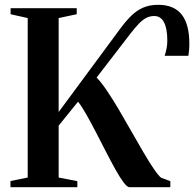

<svg xmlns="http://www.w3.org/2000/svg" viewBox="-20 -777 806 797"><path d="M23.5 0V-25.5L95 -40V-702L24 -718V-743H298.5V-718L223.5 -702V-312L481 -660.5Q502.5 -689.5 524.5 -711.2Q546.5 -733 573.5 -745Q600.5 -757 637 -757Q670.5 -757 694.8 -746.5Q719 -736 734.8 -715.8Q750.5 -695.5 758.2 -665.2Q766 -635 766 -596Q766 -580.5 764.8 -568Q763.5 -555.5 762 -545.5H663.5Q668 -559.5 671.2 -574.8Q674.5 -590 674.5 -609Q674.5 -658.5 660.8 -684.5Q647 -710.5 620.5 -710.5Q603 -710.5 588.2 -703.2Q573.5 -696 557.5 -679.8Q541.5 -663.5 519.5 -635L381 -455Q400.5 -435.5 424.2 -400.2Q448 -365 473.8 -321.2Q499.5 -277.5 525.2 -232Q551 -186.5 574.8 -146Q598.5 -105.5 617.8 -77Q637 -48.5 649 -39L687 -25V0H517Q508 0 492.8 -20.2Q477.5 -40.5 459 -73.8Q440.5 -107 420 -147Q399.5 -187 378.8 -227Q358 -267 339 -300.8Q320 -334.5 304 -355L223.5 -255.5V-40L301 -25V0Z"/></svg>

Font: Merriweather 120pt SemiBold
Style: Regular
Weight: 600
Version: Version 2.100